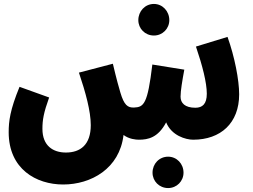

<svg xmlns="http://www.w3.org/2000/svg" viewBox="-20 -703 1282 973"><path d="M760 -523C804 -523 838 -558 838 -601C838 -646 804 -683 760 -683C715 -683 681 -646 681 -601C681 -558 715 -523 760 -523ZM300 232C441 232 586 152 606 -19C634 2 668 5 684 5C730 5 781 -5 822 -83C849 -16 921 5 959 5C1098 5 1192 -79 1192 -225C1192 -297 1169 -416 1133 -516L973 -467C1006 -370 1028 -284 1028 -228C1028 -176 1006 -157 970 -157C917 -157 895 -181 895 -213C895 -243 904 -296 914 -350L752 -376C728 -175 709 -160 659 -158C627 -157 609 -170 590 -234C584 -254 570 -303 552 -380L380 -335C414 -234 440 -139 440 -69C440 31 387 70 314 70C249 70 195 36 195 -50C195 -95 201 -131 229 -209L79 -263C31 -146 24 -89 24 -33C24 154 164 232 300 232ZM832 250C876 250 910 215 910 172C910 127 876 91 832 91C787 91 753 127 753 172C753 215 787 250 832 250Z"/></svg>

Font: Noto Sans Arabic ExtCond Blk
Style: Regular
Weight: 900
Width: 2
Designer: Monotype Design Team, Nadine Chahine, Nizar Qandah and Khaled Hosny
Foundry: Monotype Imaging Inc.
Version: Version 2.012